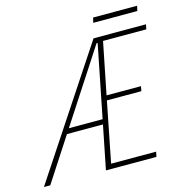

<svg xmlns="http://www.w3.org/2000/svg" viewBox="-170 -865 932 969"><g transform="rotate(-15 296.0 -381.0)"><path d="M-59 0 377 -660H651L646 -635H420L366 -365H546L541 -340H361L299 -26H534L529 0H265L391 -632H385Q348 -574 309.5 -515.5Q271 -457 231 -395L-26 0ZM116 -228 122 -254H339L334 -228ZM396 -736 402 -762H632L626 -736Z"/></g></svg>

Font: SourceCodeVF
Style: Italic
Weight: 200
Italic angle: -11°
Monospace: yes
Designer: Paul D. Hunt, Teo Tuominen
Foundry: Adobe
Version: Version 1.026;hotconv 1.1.0;makeotfexe 2.6.0